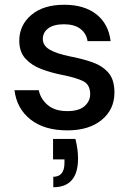

<svg xmlns="http://www.w3.org/2000/svg" viewBox="-20 -536 551 807"><path d="M263 12Q166 12 108 -34Q50 -80 41 -157H143Q150 -121 180 -95Q210 -69 263 -69Q312 -69 335.5 -90Q359 -111 359 -140Q359 -181 328.5 -195.5Q298 -210 242 -221Q196 -230 154.5 -245.5Q113 -261 87 -289.5Q61 -318 61 -365Q61 -430 111.5 -473Q162 -516 250 -516Q334 -516 385 -476Q436 -436 445 -363H348Q343 -396 317.5 -415Q292 -434 249 -434Q206 -434 183 -417Q160 -400 160 -372Q160 -344 189.5 -327Q219 -310 274 -299Q327 -289 369 -274Q411 -259 436 -230Q461 -201 461 -147Q461 -76 407.5 -32Q354 12 263 12ZM204 251V207Q251 207 251 148V134H203V48H297Q308 92 308 130Q308 251 204 251Z"/></svg>

Font: DM Sans Medium
Style: Regular
Weight: 500
Designer: Colophon Foundry, Jonny Pinhorn
Foundry: Colophon Foundry
Version: Version 4.004; ttfautohint (v1.8.4.7-5d5b)